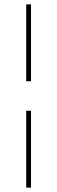

<svg xmlns="http://www.w3.org/2000/svg" viewBox="-20 -739 261 879"><path d="M122 120H100V-232H122ZM122 -367H100V-719H122Z"/></svg>

Font: Elsie
Style: Regular
Weight: 400
Designer: Alejandro Inler
Foundry: Alejandro Inler
Version: 1.002